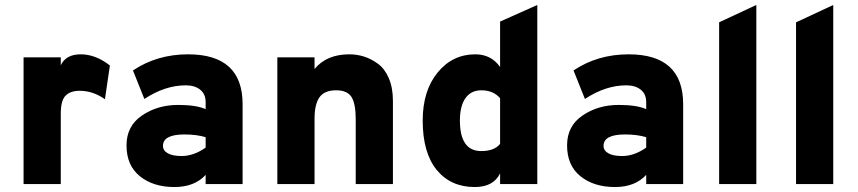

<svg xmlns="http://www.w3.org/2000/svg" viewBox="-20 -742 3459 774"><path d="M75 0V-511H225V-479Q246 -523 305 -523Q366 -523 423 -478L403 -342Q355 -376 301 -376Q264 -376 244.5 -356.5Q225 -337 225 -284V0Z M809 0V-37Q764 12 683 12Q598 12 544 -31.5Q490 -75 490 -156Q490 -234 552.5 -276.5Q615 -319 698 -319Q771 -319 809 -302V-330Q809 -363 787 -380.5Q765 -398 729 -398Q645 -398 562 -343L516 -458Q613 -523 738 -523Q958 -523 958 -322V0ZM712 -113Q761 -113 809 -147V-189Q772 -200 724 -200Q637 -200 637 -154Q637 -135 656.5 -124Q676 -113 712 -113Z M1414 0V-261Q1414 -324 1397 -351Q1380 -378 1335 -378Q1288 -378 1268 -350Q1248 -322 1248 -263V0H1098V-511H1248V-464Q1297 -523 1388 -523Q1419 -523 1447.5 -514Q1476 -505 1503.5 -485Q1531 -465 1547.5 -426.5Q1564 -388 1564 -335V0Z M1894 12Q1797 12 1740.5 -57Q1684 -126 1684 -256Q1684 -376 1744 -449.5Q1804 -523 1896 -523Q1960 -523 1996 -472V-655L2146 -722V0H1996V-43Q1969 12 1894 12ZM1920 -133Q1973 -133 1996 -162V-346Q1969 -378 1920 -378Q1879 -378 1856.5 -346.5Q1834 -315 1834 -256Q1834 -133 1920 -133Z M2585 0V-37Q2540 12 2459 12Q2374 12 2320 -31.5Q2266 -75 2266 -156Q2266 -234 2328.5 -276.5Q2391 -319 2474 -319Q2547 -319 2585 -302V-330Q2585 -363 2563 -380.5Q2541 -398 2505 -398Q2421 -398 2338 -343L2292 -458Q2389 -523 2514 -523Q2734 -523 2734 -322V0ZM2488 -113Q2537 -113 2585 -147V-189Q2548 -200 2500 -200Q2413 -200 2413 -154Q2413 -135 2432.5 -124Q2452 -113 2488 -113Z M2879 0V-652L3029 -722V0Z M3189 0V-652L3339 -722V0Z"/></svg>

Font: Overpass Heavy
Style: Regular
Weight: 900
Designer: Delve Withrington, Thomas Jockin
Foundry: Delve Fonts
Version: Version 3.000;DELV;Overpass